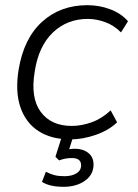

<svg xmlns="http://www.w3.org/2000/svg" viewBox="-20 -530 531 741"><path d="M252 8Q179 8 129.5 -23.5Q80 -55 59 -115.5Q38 -176 52 -262Q72 -382 142.5 -446Q213 -510 317 -510Q364 -510 406 -494Q448 -478 474 -448L447 -405Q419 -433 385 -445Q351 -457 319 -457Q239 -457 184 -404.5Q129 -352 114 -254Q97 -153 137 -98.5Q177 -44 257 -44Q294 -44 333.5 -58Q373 -72 407 -104L432 -58Q400 -27 349.5 -9.5Q299 8 252 8ZM225 191Q172 191 142 172L157 133Q175 142 190.5 146Q206 150 229 150Q257 150 275 139Q293 128 293 108Q293 80 258 80Q247 80 236 81.5Q225 83 208 89L194 75L224 -20H268L247 46Q259 44 269 44Q300 44 320.5 60Q341 76 341 105Q341 144 308 167.5Q275 191 225 191Z"/></svg>

Font: Mulish Light
Style: Italic
Weight: 300
Italic angle: -9°
Designer: Vernon Adams
Foundry: Vernon Adams
Version: Version 3.603; ttfautohint (v1.8.3)